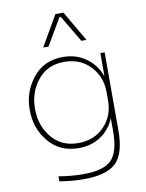

<svg xmlns="http://www.w3.org/2000/svg" viewBox="-105 -869 874 1146"><g transform="rotate(-10 332.0 -296.0)"><path d="M206 -612 312 -796H361L468 -612H437L341 -774H333L238 -612ZM308 204Q237 204 162 191V161Q240 174 312 174Q435 174 482.5 125.5Q530 77 530 -48V-127Q504 -62 447 -23Q390 16 311 16Q197 16 129.5 -65.5Q62 -147 62 -257V-263Q62 -369 129 -452.5Q196 -536 311 -536Q393 -536 452 -492.5Q511 -449 536 -380V-520H562V-47Q562 93 505 148.5Q448 204 308 204ZM313 -14Q410 -14 471 -76.5Q532 -139 532 -233V-287Q532 -377 471.5 -441.5Q411 -506 313 -506Q211 -506 152.5 -432.5Q94 -359 94 -260Q94 -157 153.5 -85.5Q213 -14 313 -14Z"/></g></svg>

Font: Sora Thin
Style: Regular
Weight: 32
Designer: Jonathan Barnbrook, Julián Moncada
Foundry: Barnbrook Fonts
Version: Version 2.000